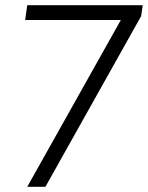

<svg xmlns="http://www.w3.org/2000/svg" viewBox="-20 -720 570 740"><path d="M471 -688 492 -643H77L85 -700H530L524 -658L155 0H85Z"/></svg>

Font: Pathway Extreme 28pt Light
Style: Italic
Weight: 300
Italic angle: -8°
Designer: Eduardo Rodriguez Tunni
Foundry: Eduardo Rodriguez Tunni
Version: Version 1.001;gftools[0.9.26]